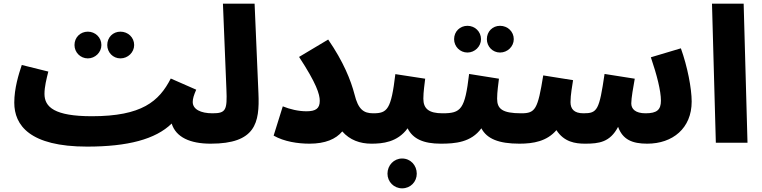

<svg xmlns="http://www.w3.org/2000/svg" viewBox="-20 -780 4162 1049"><path d="M638 -461C679 -461 713 -494 713 -534C713 -576 679 -607 638 -607C597 -607 566 -576 566 -534C566 -494 597 -461 638 -461ZM460 -461C500 -461 534 -494 534 -534C534 -576 500 -607 460 -607C419 -607 387 -576 387 -534C387 -494 419 -461 460 -461ZM456 21C678 21 830 -19 918 -105C941 -30 1019 5 1131 5C1193 5 1226 -29 1226 -80C1226 -124 1200 -161 1141 -161C1076 -161 1033 -183 1033 -223C1033 -241 1039 -260 1052 -290L913 -351C849 -226 755 -145 482 -145C278 -145 223 -195 223 -267C223 -306 234 -349 244 -389L99 -425C82 -374 58 -298 58 -219C58 -96 142 21 456 21Z M1131 5C1376 5 1399 -108 1392 -270L1371 -760H1198L1217 -292C1222 -178 1214 -161 1141 -161Z M1654 -172C1611 -172 1564 -183 1525 -199L1475 -39C1533 -6 1608 5 1671 5C1757 5 1815 -20 1850 -62C1891 -15 1947 5 2009 5C2071 5 2104 -29 2104 -80C2104 -124 2078 -161 2019 -161C1966 -161 1937 -183 1917 -264C1897 -341 1857 -442 1773 -564L1614 -469C1709 -324 1727 -265 1727 -229C1727 -187 1705 -172 1654 -172Z M2009 5C2069 5 2151 -2 2207 -79C2236 -21 2294 5 2388 5C2449 5 2482 -29 2482 -80C2482 -124 2456 -161 2398 -161C2323 -161 2293 -186 2293 -241C2293 -279 2300 -322 2303 -350L2140 -375C2117 -181 2096 -161 2019 -161ZM2177 249C2223 249 2257 213 2257 169C2257 123 2223 86 2177 86C2132 86 2097 123 2097 169C2097 213 2132 249 2177 249Z M2712 -493C2753 -493 2787 -526 2787 -566C2787 -608 2753 -639 2712 -639C2671 -639 2640 -608 2640 -566C2640 -526 2671 -493 2712 -493ZM2534 -493C2574 -493 2608 -526 2608 -566C2608 -608 2574 -639 2534 -639C2493 -639 2461 -608 2461 -566C2461 -526 2493 -493 2534 -493ZM2388 5C2467 5 2554 -2 2610 -79C2640 -22 2704 5 2818 5C2880 5 2913 -29 2913 -80C2913 -124 2887 -161 2828 -161C2723 -161 2696 -186 2696 -241C2696 -279 2703 -322 2706 -350L2543 -376C2520 -182 2499 -161 2398 -161Z M2818 5C2894 5 2968 -8 3020 -69C3062 -4 3123 5 3177 5C3253 5 3313 -3 3357 -87C3382 -17 3435 5 3516 5C3655 5 3759 -79 3759 -225C3759 -297 3736 -416 3700 -516L3536 -467C3569 -370 3591 -284 3591 -230C3591 -180 3569 -161 3507 -161C3451 -161 3429 -185 3429 -215C3429 -244 3440 -305 3448 -350L3283 -376C3254 -178 3244 -161 3168 -161C3115 -161 3097 -186 3097 -222C3097 -262 3107 -315 3111 -342L2948 -368C2918 -182 2905 -161 2828 -161Z M3891 0H4064L4043 -760H3870Z"/></svg>

Font: Noto Sans Arabic UI SmCn Bk
Style: Regular
Weight: 900
Width: 4
Designer: Monotype Design Team, Nadine Chahine and Nizar Qandah
Foundry: Monotype Imaging Inc.
Version: Version 2.010